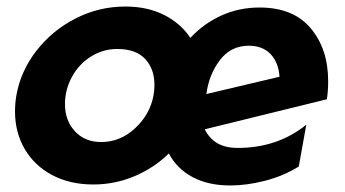

<svg xmlns="http://www.w3.org/2000/svg" viewBox="-20 -553 1057 588"><path d="M708 -100Q670 -100 645.5 -114.5Q621 -129 607 -157L981 -249Q985 -274 985 -304Q985 -403 931.5 -466.5Q878 -530 775 -530Q712 -530 658 -505.5Q604 -481 563 -437Q533 -482 482 -507.5Q431 -533 364 -533Q283 -533 211.5 -496.5Q140 -460 91.5 -397.5Q43 -335 30 -260Q26 -237 26 -211Q26 -148 55.5 -97Q85 -46 139.5 -17Q194 12 266 12Q331 12 391 -13Q451 -38 497 -83Q522 -36 570 -10.5Q618 15 685 15Q736 15 792 0.5Q848 -14 895 -43L918 -171Q830 -100 708 -100ZM453 -293Q453 -277 450 -260Q439 -202 393.5 -160Q348 -118 290 -118Q240 -118 209.5 -151Q179 -184 179 -234Q179 -278 200 -317Q221 -356 258 -379.5Q295 -403 339 -403Q396 -403 424.5 -372.5Q453 -342 453 -293ZM742 -413Q784 -413 808.5 -387.5Q833 -362 836 -318L612 -265Q620 -325 653.5 -369Q687 -413 742 -413Z"/></svg>

Font: Geom Bold
Style: Bold Italic
Weight: 700
Italic angle: -10°
Version: Version 1.102